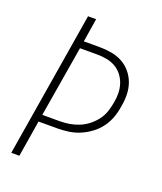

<svg xmlns="http://www.w3.org/2000/svg" viewBox="-136 -824 772 913"><g transform="rotate(20 250.0 -367.5)"><path d="M30 0 151 -735H192L173 -616H254Q285 -616 315 -610.5Q345 -605 370 -591Q395 -577 413.5 -554.5Q432 -532 441.5 -504.5Q451 -477 451.5 -446.5Q452 -416 446 -385Q442 -357 432 -329Q422 -301 404 -276.5Q386 -252 361 -233.5Q336 -215 308.5 -203.5Q281 -192 252.5 -188Q224 -184 196 -184H101L71 0ZM196 -220Q219 -220 243.5 -224Q268 -228 291.5 -237.5Q315 -247 335.5 -263Q356 -279 371.5 -299.5Q387 -320 395 -343.5Q403 -367 407 -391Q412 -416 411.5 -440.5Q411 -465 403.5 -487.5Q396 -510 381.5 -528.5Q367 -547 347 -558.5Q327 -570 303 -574.5Q279 -579 255 -579H167L107 -220Z"/></g></svg>

Font: Iosevka Term Curly XLt Obl
Style: Regular
Weight: 200
Italic angle: -9°
Designer: Belleve Invis
Foundry: Belleve Invis
Version: Version 32.3.0